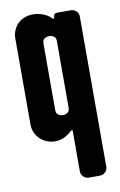

<svg xmlns="http://www.w3.org/2000/svg" viewBox="-90 -645 564 901"><g transform="rotate(-10 192.5 -194.0)"><path d="M222 -451Q222 -466 213 -473Q204 -480 191 -480Q176 -480 167 -473Q158 -466 158 -451V-133Q158 -119 167 -111.5Q176 -104 191 -104Q204 -104 213 -111.5Q222 -119 222 -133ZM348 170Q348 185 337 195.5Q326 206 311 206H258Q244 206 233 195.5Q222 185 222 170V-26H215Q200 -11 179 0Q158 11 133 11Q113 11 94.5 3.5Q76 -4 62.5 -16.5Q49 -29 40.5 -47Q32 -65 32 -89V-496Q32 -518 40.5 -537Q49 -556 62.5 -568.5Q76 -581 94.5 -587.5Q113 -594 133 -594Q158 -594 182 -584.5Q206 -575 221 -558H228L230 -571Q233 -582 245 -582H311Q326 -582 337 -572Q348 -562 348 -546Z"/></g></svg>

Font: H.H. Samuel
Style: Regular
Weight: 900
Width: 1
Designer: deFharo
Foundry: deFharo
Version: Version 1.009